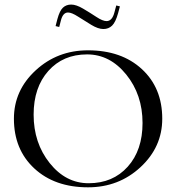

<svg xmlns="http://www.w3.org/2000/svg" viewBox="-20 -800 760 828"><path d="M489.3 -743.2Q478.5 -704.1 463.4 -689.5Q448.2 -674.8 425.8 -674.8Q403.3 -674.8 373.5 -692.9Q343.8 -710.9 316.4 -728.5Q289.1 -746.1 273.4 -746.1Q252 -746.1 243.2 -713.9L235.4 -683.6L219.7 -687.5L227.5 -717.8Q237.3 -753.9 251.5 -767.1Q265.6 -780.3 287.1 -780.3Q308.6 -780.3 338.4 -762.7Q368.2 -745.1 395.5 -727.1Q422.9 -709 439.5 -709Q463.9 -709 473.6 -747.1L481.4 -776.4L497.1 -772.5ZM359.4 7.8Q215.8 7.8 127.9 -73.7Q40 -155.3 40 -288.1Q40 -410.2 133.8 -496.6Q227.5 -583 359.4 -583Q503.9 -583 591.8 -502Q679.7 -420.9 679.7 -288.1Q679.7 -166 585.9 -79.1Q492.2 7.8 359.4 7.8ZM362.3 -9.8Q466.8 -9.8 530.8 -81.1Q594.7 -152.3 594.7 -269.5Q594.7 -391.6 524.4 -478.5Q454.1 -565.4 355.5 -565.4Q252 -565.4 188.5 -494.1Q125 -422.9 125 -305.7Q125 -183.6 194.3 -96.7Q263.7 -9.8 362.3 -9.8Z"/></svg>

Font: FoglihtenNo07
Style: Regular
Weight: 500
Designer: gluk (gluksza@wp.pl)
Foundry: gluk (gluksza@wp.pl)
Version: Version 0.871